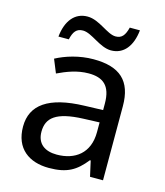

<svg xmlns="http://www.w3.org/2000/svg" viewBox="-111 -819 784 914"><g transform="rotate(15 280.5 -362.5)"><path d="M98 -606H149C158 -645 172 -664 204 -664C248 -664 300 -607 356 -607C419 -607 457 -657 465 -735H415C405 -696 391 -677 360 -677C318 -677 267 -734 208 -734C145 -734 106 -685 98 -606ZM288 -545C218 -545 152 -524 105 -499L132 -433C176 -454 227 -474 283 -474C353 -474 394 -444 394 -355V-323L303 -320C128 -315 46 -256 46 -149C46 -40 118 10 215 10C305 10 348 -17 395 -76H399L416 0H480V-365C480 -490 418 -545 288 -545ZM314 -259 393 -262V-214C393 -110 325 -61 235 -61C177 -61 137 -88 137 -148C137 -216 180 -254 314 -259Z"/></g></svg>

Font: Noto Sans Lycian
Style: Regular
Weight: 400
Designer: Monotype Design Team
Foundry: Monotype Imaging Inc.
Version: Version 2.002